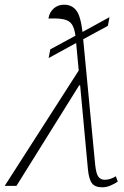

<svg xmlns="http://www.w3.org/2000/svg" viewBox="-50 -791 529 817"><path d="M-30 0 285 -491 274 -608 157 -544 164 -581 271 -639Q267 -670 256.5 -686.5Q246 -703 222.5 -708.5Q199 -714 156 -712Q160 -738 178 -754.5Q196 -771 223 -771Q255 -771 274 -747.5Q293 -724 301 -655L416 -718L409 -681L304 -624L355 -90Q359 -52 368.5 -39Q378 -26 396 -26Q409 -26 421.5 -30.5Q434 -35 443 -41L451 -18Q436 -8 419 -1Q402 6 385 6Q354 6 341 -11.5Q328 -29 324 -72L291 -428H287L20 0Z"/></svg>

Font: Noto Serif SemiCondensed ExtraLight
Style: Italic
Weight: 200
Width: 4
Italic angle: -12°
Designer: Monotype Design Team
Foundry: Monotype Imaging Inc.
Version: Version 2.013